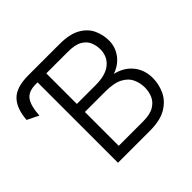

<svg xmlns="http://www.w3.org/2000/svg" viewBox="-169 -887 1073 1073"><g transform="rotate(-45 368.0 -350.0)"><path d="M191 0V-635.5H177Q118 -635.5 94.5 -602Q71 -568.5 67 -497L-1 -530.5Q5.5 -616.5 47 -658.2Q88.5 -700 182.5 -700H428Q508.5 -700 554.5 -673.8Q600.5 -647.5 619.8 -605.8Q639 -564 639 -518.5Q639 -467.5 609 -426.8Q579 -386 525.5 -367.5Q589.5 -353 626.8 -307.5Q664 -262 664 -196.5Q664 -150 643.8 -104.8Q623.5 -59.5 575.5 -29.8Q527.5 0 444 0ZM261 -395H410Q489.5 -395 529.8 -428.8Q570 -462.5 570 -518.5Q570 -547 559 -574.2Q548 -601.5 518.2 -619Q488.5 -636.5 432 -636.5H261ZM261 -64H453.5Q509 -64 539.8 -82.5Q570.5 -101 582.8 -130Q595 -159 595 -190.5Q595 -227 580.5 -259.2Q566 -291.5 528.5 -311.5Q491 -331.5 421.5 -331.5H261Z"/></g></svg>

Font: Overpass Light
Style: Regular
Weight: 300
Designer: Delve Withrington, Dave Bailey, Thomas Jockin
Foundry: Delve Fonts LLC
Version: Version 4.000; ttfautohint (v1.8.3)